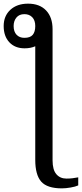

<svg xmlns="http://www.w3.org/2000/svg" viewBox="-84 -785 446 1045"><path d="M107.9 85V-533.2Q83 -522 49.8 -522Q-2.4 -522 -33.2 -554.9Q-64 -587.9 -64 -643.1Q-64 -698.2 -27.6 -731.7Q8.8 -765.1 68.8 -765.1Q131.8 -765.1 167 -728Q202.1 -690.9 202.1 -626V87.9Q202.1 139.2 222.7 163.1Q243.2 187 277.8 187Q295.9 187 311 185.1Q326.2 183.1 341.8 180.2V224.1Q327.1 231 300.5 235.6Q273.9 240.2 252.9 240.2Q172.9 240.2 140.4 203.6Q107.9 167 107.9 85ZM48.8 -708Q20.5 -708 5.4 -689.5Q-9.8 -670.9 -9.8 -643.1Q-9.8 -612.8 6.1 -595.9Q22 -579.1 48.8 -579.1Q80.6 -579.1 94.2 -595.5Q107.9 -611.8 107.9 -643.1Q107.9 -674.3 91.6 -691.2Q75.2 -708 48.8 -708Z"/></svg>

Font: Droid Serif
Style: Regular
Weight: 400
Designer: Monotype Design team
Foundry: Monotype Imaging Inc.
Version: Version 1.03